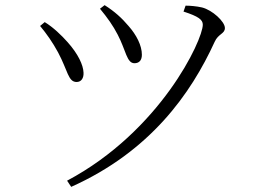

<svg xmlns="http://www.w3.org/2000/svg" viewBox="-20 -701 1040 747"><path d="M438 -566C470 -505 473 -455 503 -455C521 -455 532 -466 532 -488C532 -524 511 -565 480 -600C454 -631 425 -657 387 -681L369 -667C398 -632 420 -601 438 -566ZM815 -538C829 -570 855 -569 855 -592C855 -617 806 -662 766 -672C744 -677 719 -679 702 -679L694 -656C753 -637 769 -624 769 -605C769 -545 604 -191 241 2L257 26C565 -112 723 -337 815 -538ZM206 -497C244 -426 245 -382 278 -382C297 -382 306 -398 305 -418C304 -448 284 -491 243 -537C220 -563 187 -595 154 -615L136 -600C161 -570 185 -536 206 -497Z"/></svg>

Font: Noto Serif CJK JP Light
Style: Regular
Weight: 300
Designer: Ryoko NISHIZUKA 西塚涼子 (kana & ideographs); Frank Grießhammer (Latin, Greek & Cyrillic); Wenlong ZHANG 张文龙 (bopomofo); San
Foundry: Adobe Systems Incorporated
Version: Version 1.001;PS 1.001;hotconv 16.6.54;makeotf.lib2.5.65590